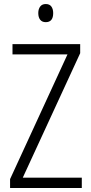

<svg xmlns="http://www.w3.org/2000/svg" viewBox="-20 -933 452 953"><path d="M386 0H30V-44L315 -663H42V-714H378V-669L93 -51H386ZM207 -913Q226 -913 235 -900.5Q244 -888 244 -868Q244 -823 207 -823Q189 -823 179.5 -835Q170 -847 170 -868Q170 -888 179.5 -900.5Q189 -913 207 -913Z"/></svg>

Font: Noto Sans Georgian Condensed Light
Style: Regular
Weight: 300
Width: 3
Designer: Monotype Design Team, Akaki Razmadze
Foundry: Google LLC
Version: Version 2.005; ttfautohint (v1.8.4.7-5d5b)